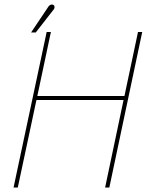

<svg xmlns="http://www.w3.org/2000/svg" viewBox="-20 -844 660 864"><path d="M540 -412H148L209 -700H190L41 0H60L144 -394H536L453 0H472L620 -700H601ZM219 -798Q223 -802 224.5 -806.5Q226 -811 225 -815.5Q224 -820 220 -822Q217 -824 212.5 -823.5Q208 -823 204 -820.5Q200 -818 197 -813L120 -698H141Z"/></svg>

Font: Advent Pro Thin
Style: Italic
Weight: 250
Italic angle: -12°
Version: Version 3.000